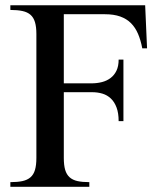

<svg xmlns="http://www.w3.org/2000/svg" viewBox="-20 -722 610 742"><path d="M541 -701.7 548.3 -535.2H529.8Q523.9 -566.9 513.4 -591.3Q502.9 -615.7 486.1 -632.6Q469.2 -649.4 444.6 -658.2Q419.9 -667 385.7 -667H226.6V-399.9H333Q355 -399.9 374 -404.8Q393.1 -409.7 407.5 -420.7Q421.9 -431.6 430.2 -449Q438.5 -466.3 438.5 -491.7H457V-253.9H438.5Q438.5 -285.2 430.4 -306.6Q422.4 -328.1 408.4 -341.3Q394.5 -354.5 376 -360.1Q357.4 -365.7 335.9 -365.7H226.6V-111.8Q226.6 -83.5 231.9 -65.4Q237.3 -47.4 249 -36.9Q260.7 -26.4 279.5 -22.2Q298.3 -18.1 325.2 -18.1V0H20V-18.1Q47.4 -18.1 66.7 -22.2Q85.9 -26.4 97.9 -36.9Q109.9 -47.4 115.2 -65.4Q120.6 -83.5 120.6 -111.8V-590.3Q120.6 -618.2 115.2 -636.2Q109.9 -654.3 97.9 -664.8Q85.9 -675.3 66.7 -679.4Q47.4 -683.6 20 -683.6V-701.7Z"/></svg>

Font: Khmer Busra Bunong
Style: Regular
Weight: 400
Designer: D. Kanjahn
Version: Version 7.100; 2014